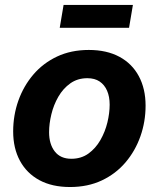

<svg xmlns="http://www.w3.org/2000/svg" viewBox="-20 -752 648 783"><path d="M265.6 10.7Q192.4 10.7 140.6 -17.3Q88.9 -45.4 61.3 -96.4Q33.7 -147.5 33.7 -215.8Q33.7 -281.7 54.9 -341.6Q76.2 -401.4 116 -448Q155.8 -494.6 212.9 -521.5Q270 -548.3 342.3 -548.3Q415 -548.3 466.8 -520.5Q518.6 -492.7 546.1 -441.4Q573.7 -390.1 573.7 -321.3Q573.7 -255.9 552.7 -196.3Q531.7 -136.7 491.9 -89.8Q452.1 -43 395 -16.1Q337.9 10.7 265.6 10.7ZM271 -104.5Q311 -104.5 340.6 -125.7Q370.1 -147 389.4 -180.7Q408.7 -214.4 418 -252.7Q427.2 -291 427.2 -325.2Q427.2 -357.9 416.7 -382.1Q406.2 -406.2 386.2 -419.7Q366.2 -433.1 336.4 -433.1Q296.4 -433.1 266.8 -412.1Q237.3 -391.1 218 -357.7Q198.7 -324.2 189.5 -285.9Q180.2 -247.6 180.2 -212.9Q180.2 -164.1 203.4 -134.3Q226.6 -104.5 271 -104.5ZM522 -731.9 506.3 -638.7H223.6L239.3 -731.9Z"/></svg>

Font: Inter 17pt
Style: Bold Italic
Weight: 700
Italic angle: -9.3988°
Version: Version 4.001;git-66647c0bb